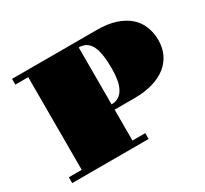

<svg xmlns="http://www.w3.org/2000/svg" viewBox="-140 -898 1181 1104"><g transform="rotate(-30 450.5 -346.0)"><path d="M48.3 -38.6H133.8V-653.8H48.3V-691.9H611.3Q683.1 -691.9 735.4 -674.6Q787.6 -657.2 821.8 -627Q856 -596.7 872.3 -554.9Q888.7 -513.2 888.7 -464.4Q888.7 -415 869.9 -374.3Q851.1 -333.5 814.7 -304.4Q778.3 -275.4 724.9 -259.5Q671.4 -243.7 602.1 -243.7H470.7V-38.6H555.7V0H48.3ZM470.7 -278.8Q499 -278.8 519 -291.7Q539.1 -304.7 551.5 -328.1Q564 -351.6 569.6 -384.3Q575.2 -417 575.2 -457Q575.2 -508.3 569.3 -546.1Q563.5 -584 551 -608.4Q538.6 -632.8 518.8 -644.8Q499 -656.7 470.7 -656.7Z"/></g></svg>

Font: GravitasOne
Style: Regular
Weight: 400
Designer: Riccardo De Franceschi
Foundry: Sorkin Type Co.
Version: Version 1.001